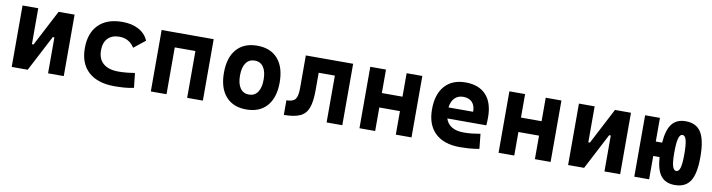

<svg xmlns="http://www.w3.org/2000/svg" viewBox="-25 -1055 5910 1593"><g transform="rotate(10 2929.5 -258.5)"><path d="M73.7 0V-517.6H206.1V-214.8H219.7L377.4 -517.6H512.2V0H379.9V-302.7H366.2L208.5 0Z M939.5 9.8Q798.3 9.8 721.2 -59.8Q644 -129.4 644 -259.8Q644 -386.7 714.4 -457Q784.7 -527.3 915 -527.3Q995.1 -527.3 1052.5 -496.1Q1109.9 -464.8 1133.8 -407.7L1038.1 -331.5Q993.2 -401.9 911.1 -401.9Q849.1 -401.9 814.2 -366.2Q779.3 -330.6 779.3 -264.6Q779.3 -191.9 824 -153.8Q868.7 -115.7 951.2 -115.7Q986.3 -115.7 1021.2 -119.1Q1056.2 -122.6 1089.4 -128.4L1103 -4.9Q1063.5 3.9 1021.5 6.8Q979.5 9.8 939.5 9.8Z M1551.8 0V-394.5H1377.9V0H1245.6V-517.6H1684.1V0Z M2050.8 9.8Q1939 9.8 1877.4 -60.5Q1815.9 -130.9 1815.9 -258.8Q1815.9 -387.2 1877.4 -457.3Q1939 -527.3 2050.8 -527.3Q2162.6 -527.3 2224.1 -457.3Q2285.6 -387.2 2285.6 -258.8Q2285.6 -130.9 2224.1 -60.5Q2162.6 9.8 2050.8 9.8ZM2050.8 -115.7Q2098.6 -115.7 2124.5 -153.1Q2150.4 -190.4 2150.4 -258.8Q2150.4 -327.6 2124.5 -364.7Q2098.6 -401.9 2050.8 -401.9Q2003.4 -401.9 1977.3 -364.7Q1951.2 -327.6 1951.2 -258.8Q1951.2 -190.4 1977.3 -153.1Q2003.4 -115.7 2050.8 -115.7Z M2366.2 0V-123Q2420.4 -123 2440.4 -148.2Q2460.4 -173.3 2460.4 -241.2V-517.6H2858.9V0H2726.6V-394.5H2590.3V-244.6Q2590.3 -150.4 2570.1 -97.2Q2549.8 -43.9 2501 -22Q2452.1 0 2366.2 0Z M3309.6 0V-198.2H3135.7V0H3003.4V-517.6H3135.7V-319.8H3309.6V-517.6H3441.9V0Z M3849.6 9.8Q3715.3 9.8 3642.1 -59.8Q3568.8 -129.4 3568.8 -259.8Q3568.8 -386.7 3631.1 -457Q3693.4 -527.3 3806.6 -527.3Q3917.5 -527.3 3978 -462.4Q4038.6 -397.5 4038.6 -273.4Q4038.6 -238.3 4035.6 -206.5H3707Q3737.3 -115.2 3861.3 -115.2Q3896.5 -115.2 3930.7 -118.9Q3964.8 -122.6 4000.5 -128.9L4013.2 -3.9Q3963.4 4.9 3922.4 7.3Q3881.3 9.8 3849.6 9.8ZM3700.7 -298.3H3908.7Q3908.7 -350.6 3882.1 -378.4Q3855.5 -406.2 3807.6 -406.2Q3762.7 -406.2 3735.1 -378.2Q3707.5 -350.1 3700.7 -298.3Z M4481.4 0V-198.2H4307.6V0H4175.3V-517.6H4307.6V-319.8H4481.4V-517.6H4613.8V0Z M4761.2 0V-517.6H4893.6V-214.8H4907.2L5064.9 -517.6H5199.7V0H5067.4V-302.7H5053.7L4896 0Z M5660.2 9.8Q5583 9.8 5543.7 -39.3Q5504.4 -88.4 5497.1 -196.8H5443.8V0H5318.8V-517.6H5443.8V-318.4H5497.1Q5505.4 -427.7 5544.7 -477.5Q5584 -527.3 5660.2 -527.3Q5750 -527.3 5790.3 -462.6Q5830.6 -397.9 5830.6 -253.9Q5830.6 -115.2 5790.3 -52.7Q5750 9.8 5660.2 9.8ZM5653.3 -106.9Q5675.3 -106.9 5685.3 -141.6Q5695.3 -176.3 5695.3 -253.9Q5695.3 -336.9 5685.3 -373.8Q5675.3 -410.6 5653.3 -410.6Q5631.3 -410.6 5621.1 -373.8Q5610.8 -336.9 5610.8 -253.9Q5610.8 -176.3 5621.1 -141.6Q5631.3 -106.9 5653.3 -106.9Z"/></g></svg>

Font: Cascadia Mono PL
Style: Bold
Weight: 700
Monospace: yes
Designer: Aaron Bell
Foundry: Saja Typeworks
Version: Version 2404.023; ttfautohint (v1.8.4)